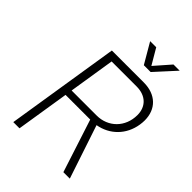

<svg xmlns="http://www.w3.org/2000/svg" viewBox="-257 -1006 1117 1117"><g transform="rotate(45 301.5 -448.0)"><path d="M428 -771 542 -896H491L406 -799L349 -896H299L372 -771ZM481 0H534L424 -330C516 -346 585 -414 600 -511C602 -524 603 -536 603 -548C603 -640 542 -700 443 -700H180L69 0H120L172 -327H375ZM224 -654H430C505 -654 551 -609 551 -540C551 -440 479 -370 385 -370H179Z"/></g></svg>

Font: Arthouse Owned Light
Style: Italic
Weight: 300
Italic angle: -10°
Designer: Jeremy Tribby
Foundry: Tribby Type
Version: Version 1.000;PS 001.000;hotconv 1.0.88;makeotf.lib2.5.64775